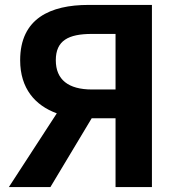

<svg xmlns="http://www.w3.org/2000/svg" viewBox="-20 -761 729 781"><path d="M450 0H598V-741H340C185 -741 62 -686 62 -516C62 -401 123 -332 211 -300L16 0H185L353 -280H450ZM354 -397C258 -397 207 -437 207 -516C207 -596 258 -623 354 -623H450V-397Z"/></svg>

Font: Source Han Sans CN
Style: Bold
Weight: 700
Designer: Ryoko NISHIZUKA 西塚涼子 (kana, bopomofo & ideographs); Paul D. Hunt (Latin, Greek & Cyrillic); Sandoll Communications 산돌커뮤니
Foundry: Adobe
Version: Version 2.001;hotconv 1.0.107;makeotfexe 2.5.65593